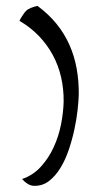

<svg xmlns="http://www.w3.org/2000/svg" viewBox="-20 -575 285 645"><path d="M54.2 26.4Q91.3 13.7 117.4 -15.1Q143.6 -43.9 160.4 -80.6Q177.2 -117.2 185.1 -157.5Q192.9 -197.8 193.8 -233.4Q194.3 -275.9 185.3 -315.4Q176.3 -355 157.5 -389.9Q138.7 -424.8 110.6 -454.1Q82.5 -483.4 45.4 -504.9Q48.8 -512.7 53.7 -520Q57.6 -526.4 62.7 -533Q67.9 -539.6 73.7 -543.5Q77.6 -545.9 83.3 -548.3Q88.9 -550.8 94.2 -552.2Q100.1 -554.2 106 -555.2Q143.1 -527.8 169.7 -495.1Q196.3 -462.4 213.1 -424.6Q230 -386.7 237.5 -344.7Q245.1 -302.7 244.6 -257.3Q244.1 -236.8 240.7 -205.8Q237.3 -174.8 230 -140.6Q222.7 -106.4 211.2 -72.3Q199.7 -38.1 183.1 -11Q166.5 16.1 144.8 33Q123 49.8 95.2 49.3Q83 49.3 72.3 42.2Q61.5 35.2 54.2 26.4Z"/></svg>

Font: RIT Kutty
Style: Bold
Weight: 700
Designer: Artist Kutty Kodungallur
Foundry: Rachana Institute of Technology
Version: 1.3.2